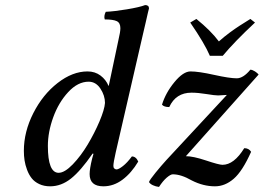

<svg xmlns="http://www.w3.org/2000/svg" viewBox="-20 -718 1030 750"><path d="M167 -147.9Q167 -43 209 -43Q232.4 -43 264.2 -75.9Q295.9 -108.9 322.5 -153.3Q349.1 -197.8 368.7 -243.9Q388.2 -290 390.1 -315.9Q390.1 -344.7 372.3 -371.8Q354.5 -398.9 326.2 -398.9Q284.2 -398.9 246.6 -358.4Q209 -317.9 188 -260Q167 -202.1 167 -147.9ZM73.2 -128.9Q73.2 -203.1 110.1 -275.9Q147 -348.6 205.1 -393.8Q263.2 -439 321.8 -439Q351.1 -439 372.6 -422.9Q394 -406.7 403.8 -382.8H404.8L442.9 -563Q450.2 -593.3 450.2 -607.9Q450.2 -628.4 436.3 -635.3Q422.4 -642.1 389.2 -642.1Q384.8 -655.3 393.1 -671.9Q425.8 -673.3 475.8 -681.6Q525.9 -689.9 546.9 -698.2Q562 -698.2 562 -685.1Q561 -682.6 558.1 -669.7Q555.2 -656.7 549.3 -631.1Q543.5 -605.5 538.1 -583L432.1 -123Q422.9 -82.5 422.9 -69.8Q422.9 -63 426.8 -59.6Q430.7 -56.2 435.1 -56.2Q443.4 -56.2 460.2 -69.3Q477.1 -82.5 495.1 -106.9Q511.2 -106.9 520 -86.9Q493.2 -42 458.5 -16.1Q423.8 9.8 383.8 9.8Q330.1 9.8 330.1 -38.1Q330.1 -58.6 339.8 -98.1L345.2 -117.2L341.8 -118.2Q295.4 -50.8 257.3 -20.5Q219.2 9.8 175.8 9.8Q151.9 9.8 133.3 1Q114.7 -7.8 103.8 -21.7Q92.8 -35.6 85.7 -54.7Q78.6 -73.7 75.9 -91.6Q73.2 -109.4 73.2 -128.9ZM562 -6.8Q564.5 -15.1 587.2 -43Q609.9 -70.8 629.9 -92.8L866.2 -347.2Q841.8 -345.2 832 -345.2Q819.3 -345.2 786.4 -350.6Q753.4 -356 728 -356Q667 -356 641.1 -299.8Q620.6 -299.8 612.8 -309.1Q627 -355.5 661.4 -397.2Q695.8 -439 724.1 -439Q755.9 -439 816.4 -425.5Q877 -412.1 904.8 -412.1Q930.2 -412.1 958 -445.8Q966.3 -445.3 976.1 -439Q985.8 -432.6 990.2 -426.8L706.1 -107.9Q734.4 -107.9 784.9 -91.1Q835.4 -74.2 849.1 -74.2Q894 -74.2 934.1 -139.2Q952.1 -139.2 960.9 -125Q927.2 -49.3 893.1 -19.8Q858.9 9.8 819.8 9.8Q773.9 9.8 729 -13.2Q687.5 -37.1 654.8 -37.1Q646.5 -37.1 631.3 -24.2Q616.2 -11.2 601.1 12.2Q588.4 10.7 577.4 5.6Q566.4 0.5 562 -6.8ZM850.1 -500H799.8Q779.3 -548.3 723.1 -629.9L747.1 -644Q803.7 -598.1 835 -556.2Q855 -574.2 877.9 -591.1Q900.9 -607.9 915 -616.9Q929.2 -626 958 -644L976.1 -629.9Q896 -555.2 850.1 -500Z"/></svg>

Font: Common Serif Medium
Style: Italic
Weight: 500
Italic angle: -12°
Designer: Philipp H. Poll, Khaled Hosny
Foundry: Stefan Peev, Context Ltd.
Version: Version 1.026